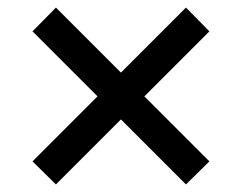

<svg xmlns="http://www.w3.org/2000/svg" viewBox="-20 -540 640 508"><path d="M128 -52 66 -113 238 -285 66 -457 128 -520 300 -348 472 -520 534 -457 362 -285 534 -113 472 -52 300 -224Z"/></svg>

Font: Nunito Sans
Style: Bold
Weight: 700
Designer: Vernon Adams
Foundry: Vernon Adams
Version: Version 3.101; ttfautohint (v1.8.4.7-5d5b);gftools[0.9.27]